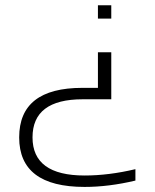

<svg xmlns="http://www.w3.org/2000/svg" viewBox="-20 -533 594 738"><path d="M356.4 -461.4V-512.7H407.7V-461.4ZM500.5 161.1Q397.9 185.5 305.2 185.5Q53.7 185.5 53.7 -4.9Q53.7 -195.3 296.4 -195.3H356.4V-332H407.7V-151.4H297.9Q105 -151.4 105 -4.9Q105 141.6 305.2 141.6Q397.9 141.6 500.5 117.2Z"/></svg>

Font: Sansation Light
Style: Light
Weight: 300
Designer: Bernd Montag
Version: Version 1.301